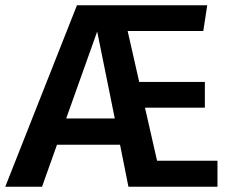

<svg xmlns="http://www.w3.org/2000/svg" viewBox="-38 -711 890 731"><path d="M790 -99V0H451L419 -160H179L122 0H-18L255 -691H751L736 -593H448L492 -399H742V-301H514L560 -99ZM399 -260 332 -591 214 -260Z"/></svg>

Font: Fira Sans Medium
Style: Regular
Weight: 500
Designer: bBox Type GmbH & Carrois Corporate GbR & Edenspiekermann AG
Foundry: bBox Type GmbH & Carrois Corporate GbR & Edenspiekermann AG
Version: Version 4.301